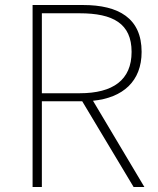

<svg xmlns="http://www.w3.org/2000/svg" viewBox="-20 -746 629 766"><path d="M147 -374V-693H298C431 -693 505 -652 505 -539C505 -427 431 -374 298 -374ZM513 0H556L351 -344C471 -356 545 -422 545 -539C545 -673 454 -726 311 -726H110V0H147V-342H308Z"/></svg>

Font: Harano Aji Gothic TW ExtraLight
Style: Regular
Weight: 250
Foundry: Masamichi Hosoda
Version: HaranoAjiGothicTW-ExtraLight version 20230610;ttx 4.39.4